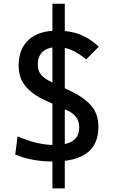

<svg xmlns="http://www.w3.org/2000/svg" viewBox="-20 -870 626 1046"><path d="M265.6 156.2V-849.6H333V156.2ZM269 9.8Q210 9.8 158.4 0.2Q106.9 -9.3 63 -28.3L75.7 -127Q129.4 -104 179.4 -92Q229.5 -80.1 276.9 -80.1Q345.2 -80.1 378.4 -104Q411.6 -127.9 411.6 -176.8Q411.6 -238.8 348.1 -267.6L228 -322.3Q157.2 -354.5 119.4 -399.9Q81.5 -445.3 81.5 -512.7Q81.5 -603.5 136.2 -653.3Q190.9 -703.1 291 -703.1Q360.8 -703.1 414.6 -682.6Q468.3 -662.1 518.1 -615.7L449.7 -546.4Q406.7 -581.5 369.4 -597.4Q332 -613.3 291.5 -613.3Q241.2 -613.3 213.6 -589.1Q186 -564.9 186 -517.6Q186 -483.9 204.1 -462.6Q222.2 -441.4 257.3 -424.8L358.9 -377Q436 -340.8 476.1 -295.4Q516.1 -250 516.1 -178.7Q516.1 -84.5 454.8 -37.4Q393.6 9.8 269 9.8Z"/></svg>

Font: Cascadia Mono PL
Style: Regular
Weight: 400
Monospace: yes
Designer: Aaron Bell
Foundry: Saja Typeworks
Version: Version 2102.003